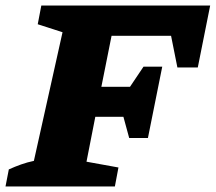

<svg xmlns="http://www.w3.org/2000/svg" viewBox="-55 -677 783 697"><path d="M414 -176 393 -253H291L259 -90L375 -69L362 0H-35L-23 -62Q-1 -72 21.5 -80Q44 -88 68 -93L172 -560L82 -589L95 -657H708L663 -432H589L566 -547H350L313 -362H417L466 -435H534L482 -176Z"/></svg>

Font: Piazzolla ExtraBold
Style: Italic
Weight: 800
Italic angle: -11.3°
Designer: Juan Pablo del Peral
Foundry: Huerta Tipografica
Version: Version 1.330